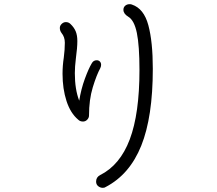

<svg xmlns="http://www.w3.org/2000/svg" viewBox="-20 -836 1040 921"><path d="M713 -506Q713 -275 657.5 -137Q602 1 487 61Q482 65 473 65Q461 65 451 57Q441 49 441 35Q441 14 460 4Q556 -44 602.5 -167.5Q649 -291 649 -500Q649 -617 636.5 -678Q624 -739 595 -756Q572 -770 572 -789Q572 -801 580.5 -808.5Q589 -816 602 -816Q609 -816 613 -814Q670 -795 691.5 -715.5Q713 -636 713 -506ZM461 -509Q443 -476 425 -417Q407 -358 407 -282Q407 -271 398.5 -262Q390 -253 378 -253Q364 -253 355 -262Q318 -293 299 -351.5Q280 -410 280 -482Q280 -521 286 -560Q291 -598 291 -631Q291 -659 275 -678Q267 -689 267 -702Q267 -713 276 -721.5Q285 -730 296 -730Q309 -730 318 -721Q335 -705 343 -686Q351 -667 351 -639Q351 -607 344 -556Q339 -516 339 -485Q339 -407 360 -353Q369 -409 387 -458Q405 -507 420 -532Q428 -547 444 -547Q453 -547 459 -541Q465 -535 465 -525Q465 -517 461 -509Z"/></svg>

Font: Tsukimi Rounded
Style: Regular
Weight: 400
Designer: Takashi Funayama
Foundry: Takashi Funayama
Version: Version 1.032; ttfautohint (v1.8.3)